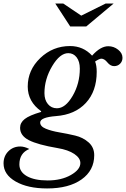

<svg xmlns="http://www.w3.org/2000/svg" viewBox="-95 -800 709 1080"><path d="M435 73Q435 159 363.5 209.5Q292 260 170 260Q61 260 -7 221Q-75 182 -75 119Q-75 78 -48 51Q-21 24 19 24Q42 24 70 38Q14 61 14 125Q14 167 56.5 191Q99 215 173 215Q250 215 303.5 184.5Q357 154 357 117Q357 89 323 66Q289 43 229 33Q117 14 67.5 -11.5Q18 -37 18 -81Q18 -110 44 -130.5Q70 -151 135 -170L137 -174Q61 -228 61 -313Q61 -406 131.5 -473.5Q202 -541 299 -541Q373 -541 423 -487Q470 -540 514 -540Q545 -540 569.5 -520.5Q594 -501 594 -475Q594 -455 580.5 -441.5Q567 -428 547 -428Q526 -428 509 -449Q492 -470 475 -470Q464 -470 440 -454Q449 -431 449 -396Q449 -287 388 -221Q327 -155 220 -147Q131 -140 131 -111Q131 -89 162.5 -76Q194 -63 238.5 -55.5Q283 -48 327.5 -37.5Q372 -27 403.5 1Q435 29 435 73ZM225 -191Q273 -191 313.5 -260.5Q354 -330 354 -414Q354 -454 336 -477.5Q318 -501 289 -501Q242 -501 198.5 -428Q155 -355 155 -276Q155 -238 174.5 -214.5Q194 -191 225 -191ZM390 -651H300L216 -780H261L362 -712L499 -780H544Z"/></svg>

Font: Libre Baskerville
Style: Italic
Weight: 400
Italic angle: -15°
Designer: Pablo Impallari, Rodrigo Fuenzalida
Foundry: Pablo Impallari, Rodrigo Fuenzalida
Version: Version 1.051;Glyphs 3.2.3 (3260)